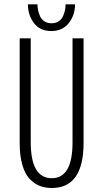

<svg xmlns="http://www.w3.org/2000/svg" viewBox="-20 -882 490 912"><path d="M336.5 -861.5Q336.5 -810.5 306.8 -772.5Q277 -734.5 223.5 -734.5Q170 -734.5 141.2 -772.5Q112.5 -810.5 112.5 -861.5H158Q158 -848.5 160.5 -835.2Q163 -822 169.5 -806.5Q176 -791 190.2 -781.2Q204.5 -771.5 224.5 -771.5Q245 -771.5 259.2 -781.2Q273.5 -791 280 -806.5Q286.5 -822 289 -835.2Q291.5 -848.5 291.5 -861.5ZM226 11Q194.5 11 168.8 1Q143 -9 120.8 -32.2Q98.5 -55.5 86 -99Q73.5 -142.5 73.5 -203.5V-700H126V-207Q126 -35.5 226 -35.5Q324.5 -35.5 324.5 -205.5V-700H377V-203.5Q377 11 226 11Z"/></svg>

Font: League Mono Condensed UltraLight
Style: Regular
Weight: 200
Width: 1
Designer: Tyler Finck
Foundry: The League of Moveable Type / Tyler Finck
Version: Version 2.210